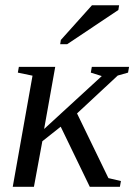

<svg xmlns="http://www.w3.org/2000/svg" viewBox="-20 -715 514 735"><path d="M104.5 -425.3 48.3 -437 52.2 -459H191.4L148.9 -221.2L369.6 -423.8L327.6 -437L331.5 -459H474.1L470.2 -437L430.7 -425.8L274.9 -280.8L395 -33.2L442.9 -22L439 0H323.7L212.4 -230L142.1 -174.3L109.9 0H28.8ZM210.4 -545.9 212.9 -562 332 -694.8H436L433.1 -676.8L237.3 -545.9Z"/></svg>

Font: Tinos
Style: Italic
Weight: 400
Italic angle: -16.333°
Designer: Steve Matteson
Foundry: Monotype Imaging Inc.
Version: Version 1.32